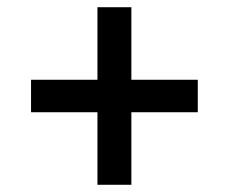

<svg xmlns="http://www.w3.org/2000/svg" viewBox="-20 -612 634 532"><path d="M528 -301H344V-100H250V-301H66V-391H250V-592H344V-391H528Z"/></svg>

Font: Amiko SemiBold
Style: Regular
Weight: 600
Designer: Pablo Impallari, Rodrigo Fuenzalida, Andres Torresi
Foundry: Impallari Type
Version: Version 1.001; ttfautohint (v1.3)